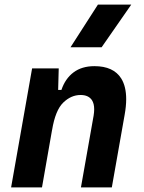

<svg xmlns="http://www.w3.org/2000/svg" viewBox="-20 -815 626 835"><path d="M28.3 0 119.6 -517.6H235.4L232.9 -423.8H247.1Q263.7 -473.1 299.8 -500.2Q335.9 -527.3 390.6 -527.3Q473.6 -527.3 507.3 -473.6Q528.8 -439 528.8 -383.8Q528.8 -353 522 -315.4L466.3 0H332L387.2 -312.5Q389.6 -327.6 389.6 -339.8Q389.6 -364.3 379.9 -379.4Q364.7 -401.9 330.6 -401.9Q289.1 -401.9 254.9 -368.7Q220.7 -335.4 206.5 -249.5V-250.5L162.6 0ZM286.6 -609.4 405.8 -794.9H550.8L421.9 -609.4Z"/></svg>

Font: CaskaydiaCove NF
Style: Bold Italic
Weight: 700
Italic angle: -10°
Designer: Aaron Bell
Foundry: Saja Typeworks
Version: Version 2111.001; VTT 6.35;Nerd Fonts 3.2.1